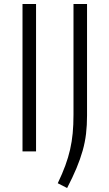

<svg xmlns="http://www.w3.org/2000/svg" viewBox="-20 -760 547 964"><path d="M270 160Q293 112 308 71Q323 30 332 -9.5Q341 -49 345 -91Q349 -133 349 -184V-740H417V-180Q417 -131 412 -88.5Q407 -46 395 -3.5Q383 39 364 84.5Q345 130 317 184ZM93 -740H161V0H93Z"/></svg>

Font: EncodeSans
Style: Light
Weight: 300
Designer: Pablo Impallari, Andres Torresi
Foundry: Pablo Impallari, Andres Torresi
Version: Version 1.000; ttfautohint (v1.4.1)